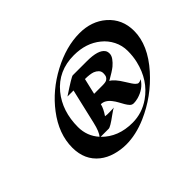

<svg xmlns="http://www.w3.org/2000/svg" viewBox="-135 -915 1130 1130"><g transform="rotate(-45 429.5 -350.5)"><path d="M353.5 -21.5Q309.1 -21.5 264.9 -34.2Q220.7 -46.9 187.5 -73.2Q115.7 -130.4 115.7 -233.4Q115.7 -347.2 197.3 -454.1Q273.4 -554.2 391.6 -617.2Q510.7 -680.2 622.1 -680.2Q722.2 -680.2 789.1 -622.1Q859.4 -560.5 859.4 -462.4Q859.4 -344.7 754.9 -227.5Q657.2 -117.7 523.4 -59.6Q435.1 -21.5 353.5 -21.5ZM518.6 -458Q495.1 -466.3 454.1 -466.3L430.7 -366.7H500Q527.8 -366.7 537.6 -373.5Q547.4 -380.4 551.3 -388.9Q555.2 -397.5 555.2 -413.8Q555.2 -430.2 544.4 -441.2Q533.7 -452.1 518.6 -458ZM278.8 -160.6Q351.6 -85.9 470.2 -85.9Q550.3 -85.9 617.2 -132.8Q711.4 -198.7 740.2 -321.3Q749.5 -359.9 749.5 -405.3Q749.5 -450.7 729.5 -490.2Q709.5 -529.8 675.8 -556.6Q608.4 -611.8 506.8 -611.8Q376.5 -611.8 297.9 -516.6Q225.1 -427.2 225.1 -295.4Q225.1 -220.7 274.4 -165.5Q293.9 -186.5 308.1 -248L358.9 -466.3H308.6Q408.2 -532.7 418.9 -532.7H537.1Q631.8 -532.7 656.2 -496.1Q663.1 -486.3 663.1 -469.7Q663.1 -453.1 650.6 -435.8Q638.2 -418.5 620.1 -403.3Q599.1 -386.2 547.4 -356.9Q573.7 -345.2 610.8 -284.2Q632.8 -247.6 643.3 -237.1Q653.8 -226.6 660.6 -226.6Q672.9 -226.6 685.1 -233.9Q654.8 -184.1 591.8 -167Q572.8 -162.1 557.6 -162.1Q542.5 -162.1 533.2 -171.9Q523.9 -181.6 515.1 -196.5Q506.3 -211.4 497.1 -228.8Q487.8 -246.1 476.1 -260.7Q449.2 -295.4 415.5 -295.4Q409.2 -266.6 382.8 -228Q400.4 -225.1 419.4 -226.1Q438.5 -227.1 456.5 -227.1Q447.3 -225.1 417 -202.6Q360.4 -160.6 346.2 -160.6Z"/></g></svg>

Font: Fondamento
Style: Italic
Weight: 400
Italic angle: -12°
Version: Version 1.000